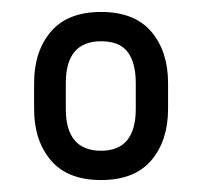

<svg xmlns="http://www.w3.org/2000/svg" viewBox="-20 -711 338 321"><path d="M149 -410Q93 -410 65 -443Q37 -476 37 -529V-572Q37 -625 65 -658Q93 -691 149 -691Q205 -691 233 -658Q261 -625 261 -572V-529Q261 -476 233 -443Q205 -410 149 -410ZM149 -459Q207 -459 207 -529V-572Q207 -606 193.5 -624Q180 -642 149 -642Q90 -642 90 -572V-529Q90 -459 149 -459Z"/></svg>

Font: Sofia Sans Condensed
Style: Regular
Weight: 400
Designer: Botio Nikoltchev, Ani Petrova
Foundry: lettersoup
Version: Version 4.100